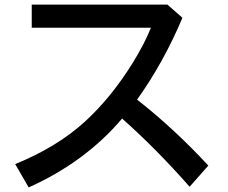

<svg xmlns="http://www.w3.org/2000/svg" viewBox="-20 -775 990 833"><path d="M117.7 -754.9H706.5L771.5 -697.8Q689 -502.4 574.7 -342.8Q736.8 -215.8 883.8 -56.6L802.7 35.2Q658.7 -128.4 509.8 -260.7Q349.6 -71.8 104.5 38.1L45.9 -63Q228 -137.2 349.1 -248Q462.4 -351.6 556.6 -503.4Q606.9 -585 634.8 -654.8H117.7Z"/></svg>

Font: FORM UDPGothic
Style: Bold
Weight: 700
Foundry: Pronama LLC
Version: Version 1.051